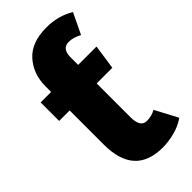

<svg xmlns="http://www.w3.org/2000/svg" viewBox="-244 -819 894 894"><g transform="rotate(-45 203.0 -371.5)"><path d="M254 18Q69 18 69 -186V-411H0V-533H69V-570Q69 -651 118 -706Q167 -761 266 -761Q343 -761 404 -724L355 -622Q320 -640 292 -640Q247 -640 247 -583V-533H368L350 -411H247V-188Q247 -122 289 -122Q321 -122 347 -137L406 -26Q373 -3 332 7.5Q291 18 254 18Z"/></g></svg>

Font: Trujillo ExtraBold
Style: Regular
Weight: 800
Designer: Fira Sans original fonts by bBox Type GmbH, Carrois Corporate GbR, & Edenspiekermann AG / Changes by Cristiano Sobral
Foundry: Fira Sans original fonts by bBox Type GmbH, Carrois Corporate GbR, & Edenspiekermann AG / Changes by Cristiano Sobral
Version: Version 4.301;July 28, 2020;FontCreator 13.0.0.2655 64-bit